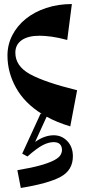

<svg xmlns="http://www.w3.org/2000/svg" viewBox="-20 -613 422 951"><path d="M90 148 181 -50 187 -49Q102 -102 59.5 -178Q17 -254 17 -338Q17 -392 41 -438.5Q65 -485 107.5 -519.5Q150 -554 209 -573.5Q268 -593 336 -593L313 -415Q269 -427 235 -431.5Q201 -436 176 -436Q119 -436 87.5 -414Q56 -392 56 -352Q56 -286 128 -246Q200 -206 362 -166L328 13Q295 3 265.5 -9Q236 -21 211 -35L154 90Q178 73 201 65Q224 57 246 57Q286 57 313.5 86Q341 115 341 161Q341 230 280 263Q219 296 83 318L66 230Q138 218 181.5 205.5Q225 193 248.5 180.5Q272 168 279.5 155Q287 142 287 130Q287 112 277 101.5Q267 91 245 91Q222 91 193.5 105Q165 119 116 162Z"/></svg>

Font: Trickster
Style: Regular
Weight: 400
Designer: Jean-Baptiste Morizot
Foundry: Jean-Baptiste Morizot
Version: Version 2.000;PS 2.0;hotconv 1.0.88;makeotf.lib2.5.647800